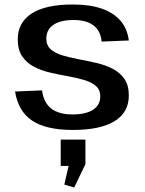

<svg xmlns="http://www.w3.org/2000/svg" viewBox="-20 -569 643 854"><path d="M304 9Q185 9 123 -32.5Q61 -74 47 -162L167 -167Q174 -113 207.5 -86.5Q241 -60 303 -60Q362 -60 394 -81Q426 -102 426 -140Q426 -170 406 -187Q386 -204 353.5 -213.5Q321 -223 282 -230Q243 -237 203.5 -246Q164 -255 131.5 -272Q99 -289 79 -318Q59 -347 59 -394Q59 -469 121 -509Q183 -549 303 -549Q379 -549 431.5 -531Q484 -513 515 -478Q546 -443 553 -389L432 -384Q428 -431 396.5 -455.5Q365 -480 307 -480Q249 -480 217.5 -458.5Q186 -437 186 -397Q186 -367 206 -349.5Q226 -332 258.5 -322.5Q291 -313 330 -305.5Q369 -298 408.5 -289Q448 -280 480.5 -263.5Q513 -247 533 -218.5Q553 -190 553 -144Q553 -69 489.5 -30Q426 9 304 9ZM360 52V161L310 265L266 252L299 109L344 169H250V52Z"/></svg>

Font: Pathway Extreme 72pt SemiBold
Style: Regular
Weight: 600
Designer: Eduardo Rodriguez Tunni
Foundry: Eduardo Rodriguez Tunni
Version: Version 1.001;gftools[0.9.26]